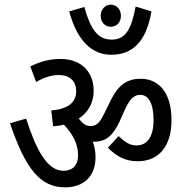

<svg xmlns="http://www.w3.org/2000/svg" viewBox="-20 -885 792 824"><path d="M412 -817C412 -789 432 -770 455 -770C480 -770 499 -789 499 -817C499 -845 480 -865 455 -865C432 -865 412 -845 412 -817ZM630 -836 562 -857C545 -767 523 -715 459 -715C399 -715 368 -761 342 -855L277 -836C312 -707 377 -650 457 -650C546 -650 607 -702 630 -836ZM390 -211C390 -234 386 -256 378 -277C380 -277 383 -277 385 -277C436 -277 465 -304 493 -363L518 -419C538 -460 555 -478 582 -478C615 -478 639 -445 639 -370C639 -294 609 -261 566 -261C536 -261 515 -276 489 -301L443 -251C479 -215 516 -193 571 -193C663 -193 716 -259 716 -369C716 -498 653 -547 584 -547C522 -547 486 -517 455 -454L424 -391C407 -357 392 -344 369 -344C349 -344 336 -353 318 -376C357 -402 382 -442 382 -495C382 -575 331 -632 239 -632C186 -632 148 -618 110 -600L135 -533C168 -552 199 -563 233 -563C277 -563 307 -539 307 -494C307 -446 273 -417 200 -411L208 -343C224 -344 239 -346 254 -350C288 -315 315 -271 315 -219C315 -174 290 -152 253 -152C184 -152 137 -237 92 -376L23 -356C90 -158 154 -81 259 -81C337 -81 390 -126 390 -211Z"/></svg>

Font: Noto Sans Condensed
Style: Italic
Weight: 400
Width: 3
Italic angle: -12°
Designer: Monotype Design Team
Foundry: Monotype Imaging Inc.
Version: Version 2.013